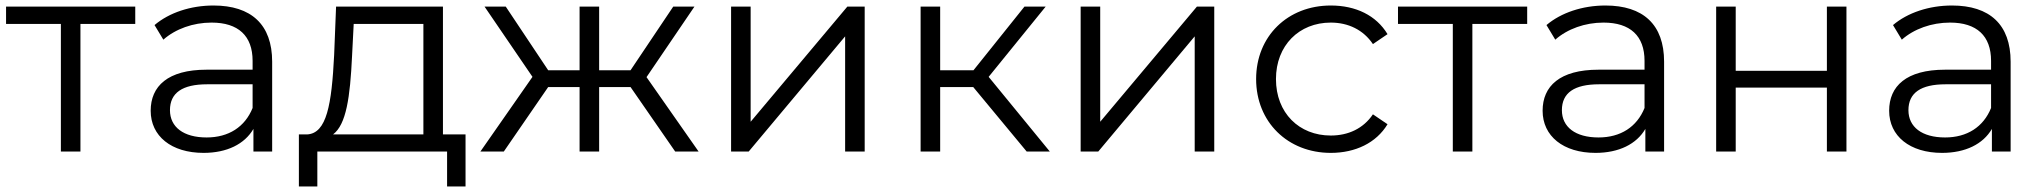

<svg xmlns="http://www.w3.org/2000/svg" viewBox="-20 -550 7407 697"><path d="M2 -463H201V0H272V-463H471V-526H2Z M719 5C804 5 868 -27 900 -82V0H968V-326C968 -461 892 -530 755 -530C672 -530 594 -504 541 -459L573 -406C617 -445 681 -468 748 -468C845 -468 897 -420 897 -329V-297H730C589 -297 527 -237 527 -148C527 -56 602 5 719 5ZM597 -150C597 -213 642 -244 732 -244H897V-158C869 -89 810 -51 730 -51C646 -51 597 -89 597 -150Z M1132 127V0H1603V127H1670V-62H1588V-526H1200L1193 -350C1184 -170 1166 -66 1095 -62H1065V127ZM1189 -62C1237 -98 1251 -197 1258 -346L1264 -463H1517V-62Z M1809 0 1970 -234H2084V0H2155V-234H2269L2431 0H2516L2327 -270L2501 -526H2424L2269 -295H2155V-526H2084V-295H1970L1816 -526H1739L1913 -271L1724 0Z M2634 -526V0H2698L3048 -418V0H3119V-526H3056L2705 -108V-526Z M3322 -526V0H3393V-234H3513L3707 0H3791L3569 -271L3776 -526H3699L3514 -295H3393V-526Z M3903 -526V0H3967L4317 -418V0H4388V-526H4325L3974 -108V-526Z M4811 5C4900 5 4976 -31 5017 -99L4964 -135C4929 -83 4874 -58 4811 -58C4696 -58 4612 -140 4612 -263C4612 -385 4696 -468 4811 -468C4874 -468 4929 -442 4964 -390L5017 -426C4976 -494 4902 -530 4811 -530C4655 -530 4540 -419 4540 -263C4540 -107 4655 5 4811 5Z M5055 -463H5254V0H5325V-463H5524V-526H5055Z M5772 5C5857 5 5921 -27 5953 -82V0H6021V-326C6021 -461 5945 -530 5808 -530C5725 -530 5647 -504 5594 -459L5626 -406C5670 -445 5734 -468 5801 -468C5898 -468 5950 -420 5950 -329V-297H5783C5642 -297 5580 -237 5580 -148C5580 -56 5655 5 5772 5ZM5650 -150C5650 -213 5695 -244 5785 -244H5950V-158C5922 -89 5863 -51 5783 -51C5699 -51 5650 -89 5650 -150Z M6210 0H6281V-232H6612V0H6683V-526H6612V-293H6281V-526H6210Z M7030 5C7115 5 7179 -27 7211 -82V0H7279V-326C7279 -461 7203 -530 7066 -530C6983 -530 6905 -504 6852 -459L6884 -406C6928 -445 6992 -468 7059 -468C7156 -468 7208 -420 7208 -329V-297H7041C6900 -297 6838 -237 6838 -148C6838 -56 6913 5 7030 5ZM6908 -150C6908 -213 6953 -244 7043 -244H7208V-158C7180 -89 7121 -51 7041 -51C6957 -51 6908 -89 6908 -150Z"/></svg>

Font: Malon Grotesk
Style: Regular
Weight: 400
Designer: Julieta Ulanovsky
Foundry: Julieta Ulanovsky
Version: Version 7.200